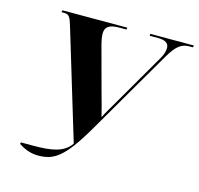

<svg xmlns="http://www.w3.org/2000/svg" viewBox="-105 -827 987 952"><g transform="rotate(15 388.0 -350.5)"><path d="M69 -20C91 -5 128 13 167 13C248 13 297 -12 401 -191L654 -625C690 -687 717 -704 755 -704H773L776 -714H552L551 -704H595C632 -704 650 -691 650 -668C650 -653 646 -635 633 -613L477 -344C455 -306 438 -279 425 -252C418 -283 406 -326 392 -376L331 -602C327 -618 323 -637 323 -655C323 -690 346 -704 395 -704H432L434 -714H101L98 -704H111C138 -704 144 -691 156 -652L326 -90C291 -39 232 -28 133 -28H72Z"/></g></svg>

Font: Noto Serif Display
Style: Bold Italic
Weight: 700
Italic angle: -12°
Designer: Monotype Design Team
Foundry: Monotype Imaging Inc.
Version: Version 2.009